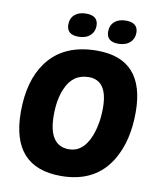

<svg xmlns="http://www.w3.org/2000/svg" viewBox="-98 -994 907 1082"><g transform="rotate(10 355.5 -453.0)"><path d="M678 -416Q678 -253 613 -143Q523 10 324 10Q40 10 40 -307Q40 -485 118 -592Q212 -721 405 -721Q678 -721 678 -416ZM253 -473Q226 -411 226 -321Q226 -146 343 -146Q424 -146 464 -246Q492 -318 492 -408Q492 -566 384 -566Q292 -566 253 -473ZM242 -895Q266 -916 307 -916Q376 -916 376 -858Q376 -824 353 -803Q328 -780 286 -780Q218 -780 218 -838Q218 -874 242 -895ZM470 -895Q494 -916 535 -916Q604 -916 604 -858Q604 -824 581 -803Q556 -780 514 -780Q446 -780 446 -838Q446 -874 470 -895Z"/></g></svg>

Font: PoetsenOne
Style: Regular
Weight: 400
Designer: Rodrigo Fuenzalida, Pablo Impallari
Foundry: Pablo Impallari, Rodrigo Fuenzalida
Version: Version 1.000